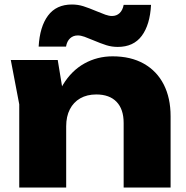

<svg xmlns="http://www.w3.org/2000/svg" viewBox="-20 -841 833 861"><path d="M238.9 -571.8 276.8 -341.2V0H66.3V-373.2L28.4 -571.8ZM745 -320.1V0H534.5V-289.4Q534.5 -351.4 502.7 -384.4Q470.9 -417.4 411.7 -417.4Q370.4 -417.4 339.9 -400.1Q309.5 -382.7 293.2 -350.7Q276.8 -318.8 276.8 -274.7L212 -308.1Q223.9 -397.4 262.2 -460.7Q300.5 -524 358.3 -556.2Q416.2 -588.4 484.9 -588.4Q566.5 -588.4 625 -555.5Q683.4 -522.5 714.2 -462.2Q745 -401.8 745 -320.1ZM302.5 -820.8Q329.4 -820.8 353.8 -813.1Q378.1 -805.4 414.7 -790Q436.2 -780.9 452.6 -775.1Q469.1 -769.3 482.1 -769.3Q502.8 -769.3 516.5 -782.3Q530.1 -795.4 534.5 -819.1H657.3Q652.7 -730.2 615.8 -680.4Q578.9 -630.6 508.1 -630.6Q481.2 -630.6 456.8 -638.3Q432.5 -646 395.9 -661.4Q375.8 -670.1 359 -676.1Q342.2 -682.1 328.9 -682.1Q308.2 -682.1 294.2 -669.1Q280.1 -656 276.1 -631.9H153.3Q158.3 -721.5 195.4 -771.1Q232.4 -820.8 302.5 -820.8Z"/></svg>

Font: Unbounded Variable
Style: Regular
Weight: 400
Designer: Luke Prowse, Jean-Baptiste Morizot, Fátima Lázaro, Florian Runge
Foundry: NaN
Version: Version 1.600;FEAKit 1.0